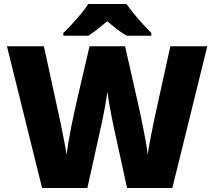

<svg xmlns="http://www.w3.org/2000/svg" viewBox="-20 -947 1079 967"><path d="M1024 -714 848 0H620L552 -311Q550 -320 546 -341Q542 -362 536.5 -389Q531 -416 527 -442Q523 -468 521 -486Q519 -468 514.5 -442Q510 -416 505 -389Q500 -362 495.5 -341Q491 -320 489 -311L420 0H192L15 -714H201L279 -356Q282 -343 287 -318.5Q292 -294 297.5 -266Q303 -238 308 -211.5Q313 -185 315 -167Q319 -197 325.5 -236Q332 -275 340 -314.5Q348 -354 355.5 -388Q363 -422 368 -444L431 -714H610L671 -444Q676 -423 683.5 -388.5Q691 -354 699 -314Q707 -274 714 -235Q721 -196 724 -167Q727 -192 734 -229Q741 -266 748 -301.5Q755 -337 759 -355L838 -714ZM617 -927Q633 -904 655.5 -876.5Q678 -849 701.5 -823.5Q725 -798 742 -781V-767H618Q592 -782 569 -800Q546 -818 520 -840Q494 -818 472.5 -801Q451 -784 425 -767H299V-781Q318 -799 341.5 -824.5Q365 -850 387.5 -877Q410 -904 425 -927Z"/></svg>

Font: Noto Sans Cherokee Black
Style: Regular
Weight: 900
Designer: Monotype Design Team
Foundry: Monotype Imaging Inc.
Version: Version 2.001; ttfautohint (v1.8.4.7-5d5b)